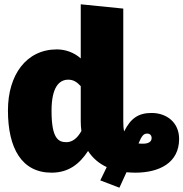

<svg xmlns="http://www.w3.org/2000/svg" viewBox="-20 -784 854 894"><path d="M686 -258C625 -258 589 -234 558 -172C555 -185 554 -201 554 -220V-744L356 -764V-512C326 -539 285 -554 245 -554C103 -554 17 -436 17 -270C17 -94 81 20 220 20C299 20 350 -20 390 -81C412 -47 442 -22 477 -6L447 56L536 90L569 18C582 19 596 20 610 20C722 20 814 -26 814 -137C814 -214 756 -258 686 -258ZM289 -122C251 -122 220 -140 220 -268C220 -376 254 -413 298 -413C322 -413 338 -402 356 -383V-220C356 -204 357 -188 359 -174C339 -138 315 -122 289 -122ZM647 -115C639 -115 632 -115 625 -116C640 -152 649 -162 665 -162C678 -162 686 -154 686 -141C686 -123 669 -115 647 -115Z"/></svg>

Font: Fira Sans Heavy
Style: Regular
Weight: 900
Designer: bBox Type GmbH & Carrois Corporate GbR & Edenspiekermann AG
Foundry: bBox Type GmbH & Carrois Corporate GbR & Edenspiekermann AG
Version: Version 4.300;PS 004.300;hotconv 1.0.88;makeotf.lib2.5.64775